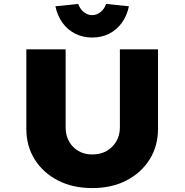

<svg xmlns="http://www.w3.org/2000/svg" viewBox="-20 -951 939 977"><path d="M449 6Q350 6 274.5 -33Q199 -72 156.5 -140Q114 -208 114 -295V-700H314V-302Q314 -262 331.5 -231Q349 -200 379.5 -182.5Q410 -165 449 -165Q491 -165 522 -182.5Q553 -200 571.5 -231Q590 -262 590 -302V-700H784V-295Q784 -208 741.5 -140Q699 -72 624 -33Q549 6 449 6ZM449 -760Q402 -760 363 -779.5Q324 -799 298 -835Q272 -871 262 -919L378 -931Q387 -905 406.5 -889.5Q426 -874 449 -874Q472 -874 491.5 -889.5Q511 -905 520 -931L636 -919Q626 -871 600 -835Q574 -799 535.5 -779.5Q497 -760 449 -760Z"/></svg>

Font: Lexend Exa ExtraBold
Style: Regular
Weight: 800
Designer: Bonnie Shaver-Troup, Thomas Jockin
Foundry: Lexend
Version: Version 1.007